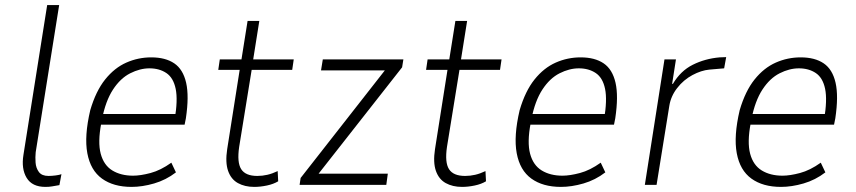

<svg xmlns="http://www.w3.org/2000/svg" viewBox="-20 -725 3359 753"><path d="M158 8Q106 8 84.5 -27.5Q63 -63 72 -118L165 -705H212L120 -128Q118 -109 119.5 -87.5Q121 -66 132.5 -50.5Q144 -35 170 -35Q183 -35 198.5 -37Q214 -39 221 -42L213 1Q195 4 184 6Q173 8 158 8Z M496 8Q425 8 380 -24.5Q335 -57 322.5 -124Q310 -191 334 -293Q356 -368 392.5 -413.5Q429 -459 475.5 -479.5Q522 -500 573 -500Q629 -500 663.5 -476.5Q698 -453 710 -400.5Q722 -348 709 -261L704 -236H360L367 -278H688L665 -256Q678 -333 669 -376.5Q660 -420 632.5 -438.5Q605 -457 566 -457Q529 -457 490.5 -437.5Q452 -418 423 -373.5Q394 -329 380 -257L377 -241Q363 -167 375 -122Q387 -77 420.5 -56.5Q454 -36 502 -36Q531 -36 570.5 -46.5Q610 -57 652 -87L670 -49Q631 -19 584.5 -5.5Q538 8 496 8Z M977 8Q940 8 913 -7Q886 -22 874.5 -55Q863 -88 871 -140L920 -451H836L842 -492H927L951 -643H997L973 -492H1132L1126 -451H967L918 -149Q909 -88 926 -61.5Q943 -35 989 -35Q1009 -35 1028.5 -39.5Q1048 -44 1069 -54L1071 -14Q1053 -3 1027 2.5Q1001 8 977 8Z M1155 0 1159 -27 1505 -469 1507 -449H1239L1246 -492H1562L1557 -461L1210 -19V-44H1501L1495 0Z M1792 8Q1755 8 1728 -7Q1701 -22 1689.5 -55Q1678 -88 1686 -140L1735 -451H1651L1657 -492H1742L1766 -643H1812L1788 -492H1947L1941 -451H1782L1733 -149Q1724 -88 1741 -61.5Q1758 -35 1804 -35Q1824 -35 1843.5 -39.5Q1863 -44 1884 -54L1886 -14Q1868 -3 1842 2.5Q1816 8 1792 8Z M2180 8Q2109 8 2064 -24.5Q2019 -57 2006.5 -124Q1994 -191 2018 -293Q2040 -368 2076.5 -413.5Q2113 -459 2159.5 -479.5Q2206 -500 2257 -500Q2313 -500 2347.5 -476.5Q2382 -453 2394 -400.5Q2406 -348 2393 -261L2388 -236H2044L2051 -278H2372L2349 -256Q2362 -333 2353 -376.5Q2344 -420 2316.5 -438.5Q2289 -457 2250 -457Q2213 -457 2174.5 -437.5Q2136 -418 2107 -373.5Q2078 -329 2064 -257L2061 -241Q2047 -167 2059 -122Q2071 -77 2104.5 -56.5Q2138 -36 2186 -36Q2215 -36 2254.5 -46.5Q2294 -57 2336 -87L2354 -49Q2315 -19 2268.5 -5.5Q2222 8 2180 8Z M2509 0 2586 -492H2631L2616 -396H2619Q2649 -447 2697 -471Q2745 -495 2802 -500L2828 -501L2820 -457L2762 -452Q2730 -449 2695.5 -430.5Q2661 -412 2636 -380Q2611 -348 2605 -310L2555 0Z M3043 8Q2972 8 2927 -24.5Q2882 -57 2869.5 -124Q2857 -191 2881 -293Q2903 -368 2939.5 -413.5Q2976 -459 3022.5 -479.5Q3069 -500 3120 -500Q3176 -500 3210.5 -476.5Q3245 -453 3257 -400.5Q3269 -348 3256 -261L3251 -236H2907L2914 -278H3235L3212 -256Q3225 -333 3216 -376.5Q3207 -420 3179.5 -438.5Q3152 -457 3113 -457Q3076 -457 3037.5 -437.5Q2999 -418 2970 -373.5Q2941 -329 2927 -257L2924 -241Q2910 -167 2922 -122Q2934 -77 2967.5 -56.5Q3001 -36 3049 -36Q3078 -36 3117.5 -46.5Q3157 -57 3199 -87L3217 -49Q3178 -19 3131.5 -5.5Q3085 8 3043 8Z"/></svg>

Font: Nunito Sans 7pt Condensed ExtraLight
Style: Italic
Weight: 250
Width: 3
Italic angle: -9°
Designer: Vernon Adams
Foundry: Vernon Adams
Version: Version 3.101;gftools[0.9.27]